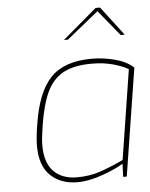

<svg xmlns="http://www.w3.org/2000/svg" viewBox="-54 -806 667 856"><g transform="rotate(-5 279.5 -377.5)"><path d="M92 -171Q92 -208 102 -268Q124 -410 185 -473.5Q246 -537 369 -537Q420 -537 472 -523.5Q524 -510 555 -481L479 0H463L465 -59Q435 -39 372.5 -16.5Q310 6 259 6Q184 6 138 -38Q92 -82 92 -171ZM467 -75 530 -476Q506 -491 463 -503Q420 -515 367 -515Q287 -515 239.5 -489Q192 -463 166 -408Q140 -353 125 -258Q116 -201 116 -172Q116 -93 154 -54.5Q192 -16 258 -16Q312 -16 357 -30.5Q402 -45 467 -75ZM406 -761H426L525 -631H507L413 -746L271 -631H253Z"/></g></svg>

Font: Exo Thin
Style: Italic
Weight: 250
Italic angle: -9°
Designer: Natanael Gama
Foundry: Natanael Gama
Version: Version 1.500; ttfautohint (v1.6)